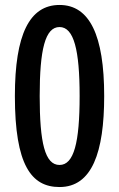

<svg xmlns="http://www.w3.org/2000/svg" viewBox="-20 -744 481 774"><path d="M400 -357C400 -602 341 -724 220 -724C99 -724 40 -605 40 -357C40 -79 106 10 220 10C351 10 400 -130 400 -357ZM140 -357C140 -544 162 -635 220 -635C278 -635 301 -542 301 -357C301 -169 278 -79 220 -79C161 -79 140 -169 140 -357Z"/></svg>

Font: Noto Sans Arabic ExtCond Med
Style: Regular
Weight: 500
Width: 2
Designer: Monotype Design Team, Nadine Chahine, Nizar Qandah and Khaled Hosny
Foundry: Monotype Imaging Inc.
Version: Version 2.012